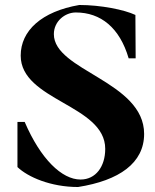

<svg xmlns="http://www.w3.org/2000/svg" viewBox="-20 -736 622 770"><path d="M50 -66C92 -26 183 14 293 14C458 -12 558 -82 558 -199C558 -410 196 -452 196 -599C196 -651 241 -686 284 -686C384 -686 460 -625 496 -502H524L523 -676C479 -697 384 -716 298 -716C147 -690 63 -613 63 -513C63 -332 402 -316 402 -139C402 -68 364 -16 303 -16C228 -16 143 -98 79 -247H50Z"/></svg>

Font: Mazius Display
Style: Bold
Weight: 700
Designer: Alberto Casagrande & Collletttivo
Foundry: Collletttivo
Version: Version 2.000;Glyphs 3.2 (3221)